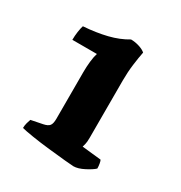

<svg xmlns="http://www.w3.org/2000/svg" viewBox="-110 -843 542 576"><g transform="rotate(30 161.0 -555.0)"><path d="M222 -347Q217 -347 191.5 -349.5Q166 -352 133.5 -355.5Q101 -359 73 -363.5Q45 -368 34 -371Q34 -380 36.5 -389Q39 -398 41 -403L81 -411Q96 -414 101.5 -421Q107 -428 107 -445V-607Q107 -625 109 -643.5Q111 -662 115 -674H30Q30 -688 32 -702Q34 -716 37 -725Q81 -728 117.5 -737Q154 -746 182 -763Q196 -763 210.5 -758.5Q225 -754 233 -747Q229 -727 225.5 -700Q222 -673 222 -644V-446Q222 -430 220 -423Q218 -416 217 -412L283 -405Q285 -402 286.5 -393.5Q288 -385 288 -377Q280 -369 259 -358Q238 -347 222 -347Z"/></g></svg>

Font: Texturina ExtraBold
Style: Regular
Weight: 800
Designer: Guillermo Torres Carreño
Foundry: Omnibus-Type
Version: Version 1.002; ttfautohint (v1.8.3)